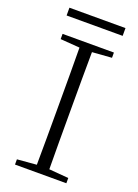

<svg xmlns="http://www.w3.org/2000/svg" viewBox="-161 -930 719 998"><g transform="rotate(20 198.0 -431.5)"><path d="M43 -820H353V-863H43ZM56 -694 163 -686C164 -588 164 -489 164 -390V-333C164 -234 164 -135 163 -38L56 -29V0H340V-29L232 -38C231 -135 231 -234 231 -333V-390C231 -489 231 -589 232 -686L340 -694V-723H56Z"/></g></svg>

Font: Noto Serif TC ExtraLight
Style: Regular
Weight: 200
Designer: Ryoko NISHIZUKA 西塚涼子 (kana & ideographs); Frank Grießhammer (Latin, Greek & Cyrillic); Wenlong ZHANG 张文龙 (bopomofo); San
Foundry: Adobe
Version: Version 2.001;hotconv 1.1.0;makeotfexe 2.6.0